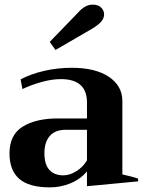

<svg xmlns="http://www.w3.org/2000/svg" viewBox="-20 -800 625 830"><path d="M195 -619 317 -745Q347 -780 381 -780Q405 -780 417.5 -767Q430 -754 430 -738Q430 -721 417.5 -706.5Q405 -692 380 -677L220 -584ZM21 -137Q21 -217 78 -252.5Q135 -288 230 -288H356V-357Q356 -458 243 -458Q204 -458 159.5 -445.5Q115 -433 77 -415L69 -457Q115 -481 172.5 -494Q230 -507 290 -507Q392 -507 450.5 -468Q509 -429 509 -363V-46Q550 -37 577 -28V-16L356 5V-59Q327 -25 284.5 -7.5Q242 10 196 10Q105 10 63 -27Q21 -64 21 -137ZM356 -107V-239H265Q218 -239 195 -212Q172 -185 172 -138Q172 -89 193.5 -65.5Q215 -42 254 -42Q282 -42 311 -60.5Q340 -79 356 -107Z"/></svg>

Font: Trirong
Style: Bold
Weight: 700
Designer: Katatrad Team
Foundry: CadsonDemak
Version: Version 1.001